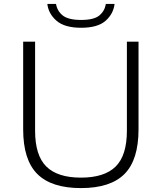

<svg xmlns="http://www.w3.org/2000/svg" viewBox="-20 -953 827 982"><path d="M394 9Q243 9 170.8 -63.2Q98.5 -135.5 98.5 -291.5V-740H159.5V-284.5Q159.5 -158 217 -101.2Q274.5 -44.5 394 -44.5Q514 -44.5 571.5 -101.2Q629 -158 629 -284.5V-740H688.5V-291.5Q688.5 -135.5 616.8 -63.2Q545 9 394 9ZM395 -811Q310.5 -811 269.2 -846.8Q228 -882.5 222 -933H266.5Q272.5 -896.5 301 -873.8Q329.5 -851 395 -851Q460.5 -851 488 -873.8Q515.5 -896.5 521.5 -933H566Q560 -882 519.8 -846.5Q479.5 -811 395 -811Z"/></svg>

Font: Encode Sans Expanded Light
Style: Regular
Weight: 300
Width: 7
Designer: Multiple Designers
Foundry: Impallari Type
Version: Version 3.000; ttfautohint (v1.8.3) -l 8 -r 50 -G 200 -x 14 